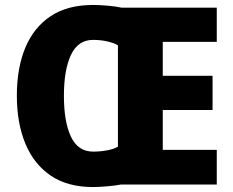

<svg xmlns="http://www.w3.org/2000/svg" viewBox="-20 -745 940 775"><path d="M356 -725Q381 -725 415.5 -722Q450 -719 471 -714H855V-576H637V-439H838V-301H637V-140H855V0H467Q448 4 413.5 7Q379 10 355 10Q253 10 185 -36Q117 -82 82.5 -165Q48 -248 48 -359Q48 -470 82 -552Q116 -634 184 -679.5Q252 -725 356 -725ZM356 -584Q295 -584 266.5 -523.5Q238 -463 238 -358Q238 -253 266.5 -193Q295 -133 356 -133Q384 -133 411.5 -138Q439 -143 456 -153V-562Q440 -572 412.5 -578Q385 -584 356 -584Z"/></svg>

Font: Noto Sans Disp ExtBd
Style: Regular
Weight: 800
Designer: Monotype Design Team
Foundry: Monotype Imaging Inc.
Version: Version 2.000;GOOG;noto-source:20170915:90ef993387c0; ttfaut